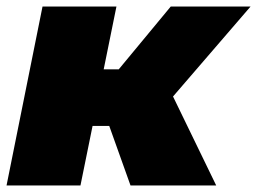

<svg xmlns="http://www.w3.org/2000/svg" viewBox="-22 -567 786 587"><path d="M377 0 312 -182H261L224 0H-2L108 -547H334L295 -355H341L500 -547H744L507 -272L639 0Z"/></svg>

Font: Montserrat Black
Style: Italic
Weight: 900
Italic angle: -11.3°
Designer: Julieta Ulanovsky
Foundry: Julieta Ulanovsky
Version: Version 9.000; ttfautohint (v1.8.4.7-5d5b)